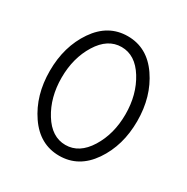

<svg xmlns="http://www.w3.org/2000/svg" viewBox="-166 -858 989 1016"><g transform="rotate(30 329.0 -350.0)"><path d="M522 -607Q596 -499 596 -350Q596 -201 522 -93Q448 15 329 15Q210 15 136 -93Q62 -201 62 -350Q62 -499 136 -607Q210 -715 329 -715Q448 -715 522 -607ZM468.5 -140.5Q524 -230 524 -350Q524 -470 468.5 -559.5Q413 -649 329 -649Q245 -649 189.5 -559.5Q134 -470 134 -350Q134 -230 189.5 -140.5Q245 -51 329 -51Q413 -51 468.5 -140.5Z"/></g></svg>

Font: Delius
Style: Regular
Weight: 400
Designer: Natalia Raices
Foundry: Natalia Raices
Version: Version 1.001